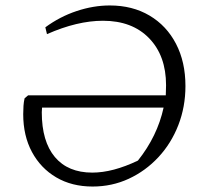

<svg xmlns="http://www.w3.org/2000/svg" viewBox="-20 -675 746 703"><path d="M319 8Q243 8 186 -25.5Q129 -59 97 -118.5Q65 -178 65 -257Q65 -273 66 -287.5Q67 -302 70 -315L83 -326H587Q588 -345 588 -363Q588 -471 526 -535Q464 -599 357 -599Q263 -599 152 -550L146 -575Q199 -614 260.5 -634.5Q322 -655 382 -655Q465 -655 527.5 -618Q590 -581 624.5 -514.5Q659 -448 659 -360Q659 -284 633 -217Q607 -150 560 -99.5Q513 -49 451.5 -20.5Q390 8 319 8ZM133 -264Q133 -157 181 -100Q229 -43 318 -43Q393 -43 485 -87Q556 -176 579 -281H134Q133 -270 133 -264Z"/></svg>

Font: Piazzolla Light
Style: Italic
Weight: 300
Italic angle: -11.3°
Designer: Juan Pablo del Peral
Foundry: Huerta Tipografica
Version: Version 1.330